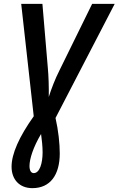

<svg xmlns="http://www.w3.org/2000/svg" viewBox="-20 -734 615 996"><path d="M148 242C241 242 290 173 290 62C290 11 283 -56 268 -122L575 -714H458L290 -372C265 -323 246 -272 233 -231C234 -279 232 -342 228 -383L200 -714H90L155 -131C79 -24 40 64 40 131C40 196 80 242 148 242ZM155 164C141 164 133 150 133 127C133 91 152 30 193 -39C197 -10 201 25 201 56C201 113 186 164 155 164Z"/></svg>

Font: Noto Sans Display SemiCondensed Medium
Style: Italic
Weight: 500
Width: 4
Italic angle: -12°
Designer: Monotype Design Team
Foundry: Monotype Imaging Inc.
Version: Version 1.900